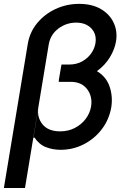

<svg xmlns="http://www.w3.org/2000/svg" viewBox="-28 -757 647 982"><path d="M285.2 -420.5H285.5L286.6 -426.8H323.9Q363.3 -426.8 392.2 -443Q421.2 -459.2 438.6 -484.2Q456 -509.2 460.2 -536.2Q467.3 -581.7 439.3 -611.5Q411.2 -641.3 361.2 -641.3Q310.7 -641.3 270.2 -610.6Q229.8 -579.9 221.2 -529.1L99.8 204.5H-8.2L114 -532Q123.9 -592.3 162.1 -638.7Q200.3 -685 256.4 -711.1Q312.5 -737.2 376.8 -737.2Q442.8 -737.2 488.1 -710.6Q533.4 -683.9 553.6 -640.1Q573.9 -596.2 565.3 -544.4Q558.2 -503.6 533.4 -463.1Q508.5 -422.6 467.7 -393.1Q515.3 -364.7 532.5 -314.3Q549.7 -263.8 541.2 -208.5Q530.5 -146.3 493.3 -96.9Q456 -47.6 400.7 -19.2Q345.5 9.2 281.6 9.2Q242.9 9.2 207.7 -4.1Q172.6 -17.4 148.1 -54L142.8 -51.5L168.3 -207Q160.2 -157.7 189.3 -121.4Q218.4 -85.2 279.8 -85.2Q321.7 -85.2 355.3 -102.8Q388.8 -120.4 410.5 -149.3Q432.2 -178.3 437.9 -212.7Q446 -263.5 417.6 -301Q389.2 -338.4 334.2 -338.4H272L273.4 -346.9H272.7L281.2 -396.7Z"/></svg>

Font: Inter UI Medium
Style: Italic
Weight: 500
Italic angle: 9.39999°
Designer: Rasmus Andersson
Foundry: rsms
Version: 3.2;8d6f07862